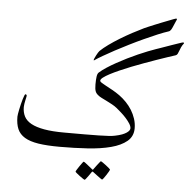

<svg xmlns="http://www.w3.org/2000/svg" viewBox="-53 -611 864 868"><g transform="rotate(5 378.5 -177.0)"><path d="M756.8 -449.2Q749 -439.5 744.9 -430.2Q740.7 -420.9 738 -413.1Q735.4 -405.3 732.4 -399.7Q729.5 -394 724.1 -392.1Q709 -387.2 686.8 -379.9Q664.6 -372.6 638.4 -363.3Q612.3 -354 584 -343.8Q555.7 -333.5 528.6 -322.8Q501.5 -312 477.1 -301.3Q452.6 -290.5 434.1 -280.8Q415.5 -271 404.8 -262.7Q394 -254.4 394 -248Q394 -243.7 402.1 -238.5Q410.2 -233.4 423.1 -226.6Q436 -219.7 452.4 -210.7Q468.8 -201.7 485.8 -189.5Q502 -177.7 516.8 -162.4Q531.7 -147 543 -128.9Q554.2 -110.8 561 -90.1Q567.9 -69.3 567.9 -46.9Q567.9 -10.3 541.3 12Q514.6 34.2 469.2 46.1Q423.8 58.1 364 62Q304.2 65.9 237.8 65.9Q179.2 65.9 140.4 59.8Q101.6 53.7 78.1 39.6Q54.7 25.4 44.9 2.7Q35.2 -20 35.2 -53.2Q35.2 -56.6 36.6 -65.9Q38.1 -75.2 40.5 -86.7Q43 -98.1 45.9 -110.6Q48.8 -123 52 -133.5Q55.2 -144 57.9 -150.6Q60.5 -157.2 63 -157.2Q65.4 -157.2 67.1 -155.3Q68.8 -153.3 68.8 -150.9Q68.8 -148.9 67.4 -143.1Q65.9 -137.2 64.5 -129.6Q63 -122.1 61.5 -113.8Q60.1 -105.5 60.1 -99.1Q60.1 -75.2 69.6 -56.6Q79.1 -38.1 101.6 -25.6Q124 -13.2 161.1 -6.6Q198.2 0 252.9 0Q305.7 0 344 0Q382.3 0 409.2 -0.7Q436 -1.5 453.4 -2.4Q470.7 -3.4 481.9 -5.9Q501 -9.8 513.7 -14.6Q526.4 -19.5 534.2 -24.9Q542 -30.3 545.4 -35.4Q548.8 -40.5 548.8 -44.9Q548.8 -54.2 541.3 -66.2Q533.7 -78.1 522.9 -90.1Q512.2 -102.1 500 -112.8Q487.8 -123.5 479 -130.9Q468.8 -139.2 455.8 -146.2Q442.9 -153.3 430.4 -159.4Q418 -165.5 407.2 -170.9Q396.5 -176.3 391.1 -181.2Q381.3 -188.5 377.7 -198.7Q374 -209 374 -229Q374 -251 376 -264.6Q377.9 -278.3 383.8 -283.7Q397.5 -295.9 417 -308.6Q436.5 -321.3 459 -333.7Q481.4 -346.2 505.6 -358.2Q529.8 -370.1 553 -380.4Q576.2 -390.6 596.7 -398.7Q617.2 -406.7 632.8 -412.1Q639.2 -414.1 650.1 -418Q661.1 -421.9 674.1 -426.5Q687 -431.2 700.4 -435.8Q713.9 -440.4 725.1 -444.3Q736.3 -448.2 743.9 -450.7Q751.5 -453.1 752.9 -453.1Q754.4 -453.1 754.9 -451.9Q755.4 -450.7 756.8 -449.2ZM715.3 -553.2Q715.3 -552.7 711.9 -546.1Q708.5 -539.6 701.7 -522.5Q697.8 -512.7 693.4 -505.6Q689 -498.5 682.1 -496.6Q662.1 -490.2 634 -478.5Q606 -466.8 574 -452.1Q542 -437.5 509.3 -421.1Q476.6 -404.8 447.5 -389.2Q418.5 -373.5 395.3 -360.1Q372.1 -346.7 360.4 -338.4Q358.9 -336.9 357.4 -336.9Q356.4 -336.9 356.4 -338.4Q356.4 -340.8 359.1 -346.9Q361.8 -353 365.5 -360.1Q369.1 -367.2 372.8 -373Q376.5 -378.9 378.9 -381.3Q393.6 -395.5 416.3 -411.9Q439 -428.2 465.3 -444.3Q491.7 -460.4 519 -475.1Q546.4 -489.7 570.8 -501.5Q576.7 -504.4 589.1 -509.5Q601.6 -514.6 616.7 -521Q631.8 -527.3 648.2 -533.7Q664.6 -540 678.2 -545.4Q691.9 -550.8 700.9 -554.2Q710 -557.6 711.4 -557.6Q715.3 -557.6 715.3 -553.2ZM473.1 148.4Q473.1 150.4 468.8 158.2Q464.4 166 458.7 174.6Q453.1 183.1 448 189.9Q442.9 196.8 440.9 196.8Q439.9 196.8 433.3 192.1Q426.8 187.5 418.9 181.6Q410.2 175.3 398.9 166.5Q397 164.6 395.5 164.6Q394 164.6 392.1 166.5Q384.8 177.2 378.9 185.5Q373.5 192.9 368.9 198.7Q364.3 204.6 362.8 204.6Q361.3 204.6 354.2 200Q347.2 195.3 339.4 189.5Q331.5 183.6 325.2 178.2Q318.8 172.9 318.8 171.4Q318.8 169.4 323.5 161.9Q328.1 154.3 334 145.8Q339.8 137.2 345 130.4Q350.1 123.5 351.1 123.5Q353.5 123.5 359.9 128.4Q366.2 133.3 373 138.7Q381.3 145 391.1 153.3Q394 156.2 395.5 156.2Q397 156.2 398.9 152.3Q406.2 142.1 412.6 133.8Q418 127 422.9 120.8Q427.7 114.7 428.7 114.7Q430.2 114.7 437.5 119.6Q444.8 124.5 452.6 130.6Q460.4 136.7 466.8 142.1Q473.1 147.5 473.1 148.4Z"/></g></svg>

Font: Scheherazade
Style: Regular
Weight: 400
Designer: SIL International
Foundry: SIL International
Version: Version 2.100 (build 932/914)